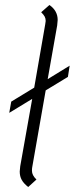

<svg xmlns="http://www.w3.org/2000/svg" viewBox="-20 -738 299 769"><path d="M109 -68Q108 -63 108 -54Q108 -36 126 -19L93 11Q75 -3 67 -17.5Q59 -32 59 -51Q59 -56 61 -72L109 -342L17 -286L25 -331L117 -387L161 -640Q163 -650 163 -654Q163 -664 159 -671.5Q155 -679 145 -689L178 -718Q211 -695 211 -658Q211 -652 209 -636L171 -421L259 -475L252 -430L163 -376Z"/></svg>

Font: KoHo Light
Style: Italic
Weight: 300
Italic angle: -10°
Version: Version 1.000; ttfautohint (v1.6)